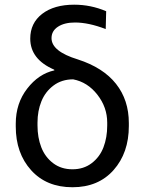

<svg xmlns="http://www.w3.org/2000/svg" viewBox="-20 -785 613 815"><path d="M108.4 -621.1Q108.4 -687 158.9 -726.1Q209.5 -765.1 294.9 -765.1Q365.7 -765.1 430.7 -737.3L428.7 -661.6Q356.4 -689.5 298.3 -689.5Q253.4 -689.5 226.1 -671.6Q198.7 -653.8 198.7 -623Q198.7 -566.9 310.5 -532.7Q418 -498 472.4 -429.2Q526.9 -360.4 526.9 -262.7V-250Q526.9 -136.2 462.2 -63.2Q397.5 9.8 287.6 9.8Q177.2 9.8 112.1 -62.5Q46.9 -134.8 46.9 -248V-260.3Q46.9 -346.2 95.5 -408.9Q144 -471.7 210.9 -486.3L210 -489.3Q108.4 -533.2 108.4 -621.1ZM139.2 -264.6V-252.4Q139.2 -201.2 155.3 -159.7Q171.4 -118.2 205.6 -92.3Q239.7 -66.4 287.6 -66.4Q335 -66.4 369.1 -92.3Q403.3 -118.2 419.2 -159.7Q435.1 -201.2 435.1 -252.4V-264.6Q435.1 -329.6 393.3 -383.1Q351.6 -436.5 290.5 -448.2Q242.2 -448.2 207.3 -422.1Q172.4 -396 155.8 -355Q139.2 -314 139.2 -264.6Z"/></svg>

Font: Bert Sans Medium
Style: Regular
Weight: 500
Designer: Christian Robertson, Adam Twardoch, & Cristiano Sobral
Foundry: Google
Version: Version 12.135;January 10, 2020;FontCreator 12.0.0.2547 64-b